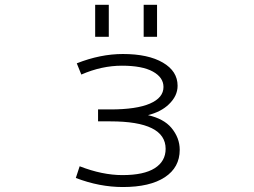

<svg xmlns="http://www.w3.org/2000/svg" viewBox="-20 -754 1040 785"><path d="M369.1 -603.5V-734.4H424.8V-603.5ZM567.4 -603.5V-734.4H622.1V-603.5ZM585 -283.2Q649.4 -268.6 680.7 -231.4Q714.8 -190.4 714.8 -141.6Q714.8 -69.3 653.8 -29.3Q592.8 10.7 482.4 10.7Q386.7 10.7 290 -26.4L305.7 -74.2Q398.4 -38.1 480.5 -38.1Q568.4 -38.1 612.8 -66.4Q657.2 -94.7 657.2 -145.5Q657.2 -257.8 431.6 -257.8H380.9V-306.6H431.6Q538.1 -306.6 593.3 -330.6Q648.4 -354.5 648.4 -398.4Q648.4 -437.5 605 -461.4Q561.5 -485.4 478.5 -485.4Q395.5 -485.4 312.5 -449.2L293.9 -495.1Q390.6 -533.2 482.4 -533.2Q585.9 -533.2 646 -498Q706.1 -462.9 706.1 -403.3Q706.1 -361.3 669.9 -327.1Q638.7 -296.9 585 -283.2Z"/></svg>

Font: Gen Shin Gothic Monospace Light
Style: Regular
Weight: 300
Designer: [Source Han Sans]
Ryoko NISHIZUKA  (kana & ideographs); Paul D. Hunt (Latin, Greek & Cyrillic); Wenlong ZHANG  (bopomofo
Version: Version 1.002.20150607